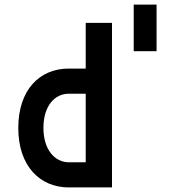

<svg xmlns="http://www.w3.org/2000/svg" viewBox="-20 -820 755 840"><path d="M281 -410H355V-110H281C220 -110 170 -165 170 -260C170 -359 221 -410 281 -410ZM60 -260C60 -92 156 0 281 0H470V-720H355V-520H281C153 -520 60 -427 60 -260ZM565 -596H665V-800H565Z"/></svg>

Font: Grotesk 03
Style: Bold
Weight: 500
Designer: Frank Adebiaye, contributions by Jérémy Landes, Ariel Martín Pérez
Foundry: Velvetyne Type Foundry
Version: Version 3.000;Glyphs 3.1.2 (3150)